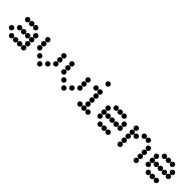

<svg xmlns="http://www.w3.org/2000/svg" viewBox="311 -2039 3377 3377"><g transform="rotate(45 2000.0 -350.0)"><path d="M152 -450Q152 -431 166.5 -416.5Q181 -402 200 -402Q220 -402 234 -416.5Q248 -431 248 -450Q248 -470 234 -484Q220 -498 200 -498Q181 -498 166.5 -484Q152 -470 152 -450ZM252 -450Q252 -431 266.5 -416.5Q281 -402 300 -402Q320 -402 334 -416.5Q348 -431 348 -450Q348 -470 334 -484Q320 -498 300 -498Q281 -498 266.5 -484Q252 -470 252 -450ZM352 -450Q352 -431 366.5 -416.5Q381 -402 400 -402Q420 -402 434 -416.5Q448 -431 448 -450Q448 -470 434 -484Q420 -498 400 -498Q381 -498 366.5 -484Q352 -470 352 -450ZM452 -350Q452 -331 466.5 -316.5Q481 -302 500 -302Q520 -302 534 -316.5Q548 -331 548 -350Q548 -370 534 -384Q520 -398 500 -398Q481 -398 466.5 -384Q452 -370 452 -350ZM152 -250Q152 -231 166.5 -216.5Q181 -202 200 -202Q220 -202 234 -216.5Q248 -231 248 -250Q248 -270 234 -284Q220 -298 200 -298Q181 -298 166.5 -284Q152 -270 152 -250ZM252 -250Q252 -231 266.5 -216.5Q281 -202 300 -202Q320 -202 334 -216.5Q348 -231 348 -250Q348 -270 334 -284Q320 -298 300 -298Q281 -298 266.5 -284Q252 -270 252 -250ZM352 -250Q352 -231 366.5 -216.5Q381 -202 400 -202Q420 -202 434 -216.5Q448 -231 448 -250Q448 -270 434 -284Q420 -298 400 -298Q381 -298 366.5 -284Q352 -270 352 -250ZM452 -250Q452 -231 466.5 -216.5Q481 -202 500 -202Q520 -202 534 -216.5Q548 -231 548 -250Q548 -270 534 -284Q520 -298 500 -298Q481 -298 466.5 -284Q452 -270 452 -250ZM52 -150Q52 -131 66.5 -116.5Q81 -102 100 -102Q120 -102 134 -116.5Q148 -131 148 -150Q148 -170 134 -184Q120 -198 100 -198Q81 -198 66.5 -184Q52 -170 52 -150ZM452 -150Q452 -131 466.5 -116.5Q481 -102 500 -102Q520 -102 534 -116.5Q548 -131 548 -150Q548 -170 534 -184Q520 -198 500 -198Q481 -198 466.5 -184Q452 -170 452 -150ZM152 -50Q152 -31 166.5 -16.5Q181 -2 200 -2Q220 -2 234 -16.5Q248 -31 248 -50Q248 -70 234 -84Q220 -98 200 -98Q181 -98 166.5 -84Q152 -70 152 -50ZM252 -50Q252 -31 266.5 -16.5Q281 -2 300 -2Q320 -2 334 -16.5Q348 -31 348 -50Q348 -70 334 -84Q320 -98 300 -98Q281 -98 266.5 -84Q252 -70 252 -50ZM352 -50Q352 -31 366.5 -16.5Q381 -2 400 -2Q420 -2 434 -16.5Q448 -31 448 -50Q448 -70 434 -84Q420 -98 400 -98Q381 -98 366.5 -84Q352 -70 352 -50ZM452 -50Q452 -31 466.5 -16.5Q481 -2 500 -2Q520 -2 534 -16.5Q548 -31 548 -50Q548 -70 534 -84Q520 -98 500 -98Q481 -98 466.5 -84Q452 -70 452 -50Z M652 -450Q652 -431 666.5 -416.5Q681 -402 700 -402Q720 -402 734 -416.5Q748 -431 748 -450Q748 -470 734 -484Q720 -498 700 -498Q681 -498 666.5 -484Q652 -470 652 -450ZM1052 -450Q1052 -431 1066.5 -416.5Q1081 -402 1100 -402Q1120 -402 1134 -416.5Q1148 -431 1148 -450Q1148 -470 1134 -484Q1120 -498 1100 -498Q1081 -498 1066.5 -484Q1052 -470 1052 -450ZM652 -350Q652 -331 666.5 -316.5Q681 -302 700 -302Q720 -302 734 -316.5Q748 -331 748 -350Q748 -370 734 -384Q720 -398 700 -398Q681 -398 666.5 -384Q652 -370 652 -350ZM1052 -350Q1052 -331 1066.5 -316.5Q1081 -302 1100 -302Q1120 -302 1134 -316.5Q1148 -331 1148 -350Q1148 -370 1134 -384Q1120 -398 1100 -398Q1081 -398 1066.5 -384Q1052 -370 1052 -350ZM652 -250Q652 -231 666.5 -216.5Q681 -202 700 -202Q720 -202 734 -216.5Q748 -231 748 -250Q748 -270 734 -284Q720 -298 700 -298Q681 -298 666.5 -284Q652 -270 652 -250ZM1052 -250Q1052 -231 1066.5 -216.5Q1081 -202 1100 -202Q1120 -202 1134 -216.5Q1148 -231 1148 -250Q1148 -270 1134 -284Q1120 -298 1100 -298Q1081 -298 1066.5 -284Q1052 -270 1052 -250ZM752 -150Q752 -131 766.5 -116.5Q781 -102 800 -102Q820 -102 834 -116.5Q848 -131 848 -150Q848 -170 834 -184Q820 -198 800 -198Q781 -198 766.5 -184Q752 -170 752 -150ZM952 -150Q952 -131 966.5 -116.5Q981 -102 1000 -102Q1020 -102 1034 -116.5Q1048 -131 1048 -150Q1048 -170 1034 -184Q1020 -198 1000 -198Q981 -198 966.5 -184Q952 -170 952 -150ZM852 -50Q852 -31 866.5 -16.5Q881 -2 900 -2Q920 -2 934 -16.5Q948 -31 948 -50Q948 -70 934 -84Q920 -98 900 -98Q881 -98 866.5 -84Q852 -70 852 -50Z M1252 -450Q1252 -431 1266.5 -416.5Q1281 -402 1300 -402Q1320 -402 1334 -416.5Q1348 -431 1348 -450Q1348 -470 1334 -484Q1320 -498 1300 -498Q1281 -498 1266.5 -484Q1252 -470 1252 -450ZM1652 -450Q1652 -431 1666.5 -416.5Q1681 -402 1700 -402Q1720 -402 1734 -416.5Q1748 -431 1748 -450Q1748 -470 1734 -484Q1720 -498 1700 -498Q1681 -498 1666.5 -484Q1652 -470 1652 -450ZM1252 -350Q1252 -331 1266.5 -316.5Q1281 -302 1300 -302Q1320 -302 1334 -316.5Q1348 -331 1348 -350Q1348 -370 1334 -384Q1320 -398 1300 -398Q1281 -398 1266.5 -384Q1252 -370 1252 -350ZM1652 -350Q1652 -331 1666.5 -316.5Q1681 -302 1700 -302Q1720 -302 1734 -316.5Q1748 -331 1748 -350Q1748 -370 1734 -384Q1720 -398 1700 -398Q1681 -398 1666.5 -384Q1652 -370 1652 -350ZM1252 -250Q1252 -231 1266.5 -216.5Q1281 -202 1300 -202Q1320 -202 1334 -216.5Q1348 -231 1348 -250Q1348 -270 1334 -284Q1320 -298 1300 -298Q1281 -298 1266.5 -284Q1252 -270 1252 -250ZM1652 -250Q1652 -231 1666.5 -216.5Q1681 -202 1700 -202Q1720 -202 1734 -216.5Q1748 -231 1748 -250Q1748 -270 1734 -284Q1720 -298 1700 -298Q1681 -298 1666.5 -284Q1652 -270 1652 -250ZM1352 -150Q1352 -131 1366.5 -116.5Q1381 -102 1400 -102Q1420 -102 1434 -116.5Q1448 -131 1448 -150Q1448 -170 1434 -184Q1420 -198 1400 -198Q1381 -198 1366.5 -184Q1352 -170 1352 -150ZM1552 -150Q1552 -131 1566.5 -116.5Q1581 -102 1600 -102Q1620 -102 1634 -116.5Q1648 -131 1648 -150Q1648 -170 1634 -184Q1620 -198 1600 -198Q1581 -198 1566.5 -184Q1552 -170 1552 -150ZM1452 -50Q1452 -31 1466.5 -16.5Q1481 -2 1500 -2Q1520 -2 1534 -16.5Q1548 -31 1548 -50Q1548 -70 1534 -84Q1520 -98 1500 -98Q1481 -98 1466.5 -84Q1452 -70 1452 -50Z M1852 -450Q1852 -431 1866.5 -416.5Q1881 -402 1900 -402Q1920 -402 1934 -416.5Q1948 -431 1948 -450Q1948 -470 1934 -484Q1920 -498 1900 -498Q1881 -498 1866.5 -484Q1852 -470 1852 -450ZM1952 -450Q1952 -431 1966.5 -416.5Q1981 -402 2000 -402Q2020 -402 2034 -416.5Q2048 -431 2048 -450Q2048 -470 2034 -484Q2020 -498 2000 -498Q1981 -498 1966.5 -484Q1952 -470 1952 -450ZM1952 -350Q1952 -331 1966.5 -316.5Q1981 -302 2000 -302Q2020 -302 2034 -316.5Q2048 -331 2048 -350Q2048 -370 2034 -384Q2020 -398 2000 -398Q1981 -398 1966.5 -384Q1952 -370 1952 -350ZM1952 -250Q1952 -231 1966.5 -216.5Q1981 -202 2000 -202Q2020 -202 2034 -216.5Q2048 -231 2048 -250Q2048 -270 2034 -284Q2020 -298 2000 -298Q1981 -298 1966.5 -284Q1952 -270 1952 -250ZM1952 -150Q1952 -131 1966.5 -116.5Q1981 -102 2000 -102Q2020 -102 2034 -116.5Q2048 -131 2048 -150Q2048 -170 2034 -184Q2020 -198 2000 -198Q1981 -198 1966.5 -184Q1952 -170 1952 -150ZM1852 -50Q1852 -31 1866.5 -16.5Q1881 -2 1900 -2Q1920 -2 1934 -16.5Q1948 -31 1948 -50Q1948 -70 1934 -84Q1920 -98 1900 -98Q1881 -98 1866.5 -84Q1852 -70 1852 -50ZM1952 -50Q1952 -31 1966.5 -16.5Q1981 -2 2000 -2Q2020 -2 2034 -16.5Q2048 -31 2048 -50Q2048 -70 2034 -84Q2020 -98 2000 -98Q1981 -98 1966.5 -84Q1952 -70 1952 -50ZM2052 -50Q2052 -31 2066.5 -16.5Q2081 -2 2100 -2Q2120 -2 2134 -16.5Q2148 -31 2148 -50Q2148 -70 2134 -84Q2120 -98 2100 -98Q2081 -98 2066.5 -84Q2052 -70 2052 -50ZM1952 -650Q1952 -631 1966.5 -616.5Q1981 -602 2000 -602Q2020 -602 2034 -616.5Q2048 -631 2048 -650Q2048 -670 2034 -684Q2020 -698 2000 -698Q1981 -698 1966.5 -684Q1952 -670 1952 -650Z M2352 -450Q2352 -431 2366.5 -416.5Q2381 -402 2400 -402Q2420 -402 2434 -416.5Q2448 -431 2448 -450Q2448 -470 2434 -484Q2420 -498 2400 -498Q2381 -498 2366.5 -484Q2352 -470 2352 -450ZM2452 -450Q2452 -431 2466.5 -416.5Q2481 -402 2500 -402Q2520 -402 2534 -416.5Q2548 -431 2548 -450Q2548 -470 2534 -484Q2520 -498 2500 -498Q2481 -498 2466.5 -484Q2452 -470 2452 -450ZM2552 -450Q2552 -431 2566.5 -416.5Q2581 -402 2600 -402Q2620 -402 2634 -416.5Q2648 -431 2648 -450Q2648 -470 2634 -484Q2620 -498 2600 -498Q2581 -498 2566.5 -484Q2552 -470 2552 -450ZM2252 -350Q2252 -331 2266.5 -316.5Q2281 -302 2300 -302Q2320 -302 2334 -316.5Q2348 -331 2348 -350Q2348 -370 2334 -384Q2320 -398 2300 -398Q2281 -398 2266.5 -384Q2252 -370 2252 -350ZM2652 -350Q2652 -331 2666.5 -316.5Q2681 -302 2700 -302Q2720 -302 2734 -316.5Q2748 -331 2748 -350Q2748 -370 2734 -384Q2720 -398 2700 -398Q2681 -398 2666.5 -384Q2652 -370 2652 -350ZM2252 -250Q2252 -231 2266.5 -216.5Q2281 -202 2300 -202Q2320 -202 2334 -216.5Q2348 -231 2348 -250Q2348 -270 2334 -284Q2320 -298 2300 -298Q2281 -298 2266.5 -284Q2252 -270 2252 -250ZM2352 -250Q2352 -231 2366.5 -216.5Q2381 -202 2400 -202Q2420 -202 2434 -216.5Q2448 -231 2448 -250Q2448 -270 2434 -284Q2420 -298 2400 -298Q2381 -298 2366.5 -284Q2352 -270 2352 -250ZM2452 -250Q2452 -231 2466.5 -216.5Q2481 -202 2500 -202Q2520 -202 2534 -216.5Q2548 -231 2548 -250Q2548 -270 2534 -284Q2520 -298 2500 -298Q2481 -298 2466.5 -284Q2452 -270 2452 -250ZM2552 -250Q2552 -231 2566.5 -216.5Q2581 -202 2600 -202Q2620 -202 2634 -216.5Q2648 -231 2648 -250Q2648 -270 2634 -284Q2620 -298 2600 -298Q2581 -298 2566.5 -284Q2552 -270 2552 -250ZM2652 -250Q2652 -231 2666.5 -216.5Q2681 -202 2700 -202Q2720 -202 2734 -216.5Q2748 -231 2748 -250Q2748 -270 2734 -284Q2720 -298 2700 -298Q2681 -298 2666.5 -284Q2652 -270 2652 -250ZM2252 -150Q2252 -131 2266.5 -116.5Q2281 -102 2300 -102Q2320 -102 2334 -116.5Q2348 -131 2348 -150Q2348 -170 2334 -184Q2320 -198 2300 -198Q2281 -198 2266.5 -184Q2252 -170 2252 -150ZM2352 -50Q2352 -31 2366.5 -16.5Q2381 -2 2400 -2Q2420 -2 2434 -16.5Q2448 -31 2448 -50Q2448 -70 2434 -84Q2420 -98 2400 -98Q2381 -98 2366.5 -84Q2352 -70 2352 -50ZM2452 -50Q2452 -31 2466.5 -16.5Q2481 -2 2500 -2Q2520 -2 2534 -16.5Q2548 -31 2548 -50Q2548 -70 2534 -84Q2520 -98 2500 -98Q2481 -98 2466.5 -84Q2452 -70 2452 -50ZM2552 -50Q2552 -31 2566.5 -16.5Q2581 -2 2600 -2Q2620 -2 2634 -16.5Q2648 -31 2648 -50Q2648 -70 2634 -84Q2620 -98 2600 -98Q2581 -98 2566.5 -84Q2552 -70 2552 -50Z M2852 -450Q2852 -431 2866.5 -416.5Q2881 -402 2900 -402Q2920 -402 2934 -416.5Q2948 -431 2948 -450Q2948 -470 2934 -484Q2920 -498 2900 -498Q2881 -498 2866.5 -484Q2852 -470 2852 -450ZM3052 -450Q3052 -431 3066.5 -416.5Q3081 -402 3100 -402Q3120 -402 3134 -416.5Q3148 -431 3148 -450Q3148 -470 3134 -484Q3120 -498 3100 -498Q3081 -498 3066.5 -484Q3052 -470 3052 -450ZM3152 -450Q3152 -431 3166.5 -416.5Q3181 -402 3200 -402Q3220 -402 3234 -416.5Q3248 -431 3248 -450Q3248 -470 3234 -484Q3220 -498 3200 -498Q3181 -498 3166.5 -484Q3152 -470 3152 -450ZM2852 -350Q2852 -331 2866.5 -316.5Q2881 -302 2900 -302Q2920 -302 2934 -316.5Q2948 -331 2948 -350Q2948 -370 2934 -384Q2920 -398 2900 -398Q2881 -398 2866.5 -384Q2852 -370 2852 -350ZM2952 -350Q2952 -331 2966.5 -316.5Q2981 -302 3000 -302Q3020 -302 3034 -316.5Q3048 -331 3048 -350Q3048 -370 3034 -384Q3020 -398 3000 -398Q2981 -398 2966.5 -384Q2952 -370 2952 -350ZM3252 -350Q3252 -331 3266.5 -316.5Q3281 -302 3300 -302Q3320 -302 3334 -316.5Q3348 -331 3348 -350Q3348 -370 3334 -384Q3320 -398 3300 -398Q3281 -398 3266.5 -384Q3252 -370 3252 -350ZM2852 -250Q2852 -231 2866.5 -216.5Q2881 -202 2900 -202Q2920 -202 2934 -216.5Q2948 -231 2948 -250Q2948 -270 2934 -284Q2920 -298 2900 -298Q2881 -298 2866.5 -284Q2852 -270 2852 -250ZM3252 -250Q3252 -231 3266.5 -216.5Q3281 -202 3300 -202Q3320 -202 3334 -216.5Q3348 -231 3348 -250Q3348 -270 3334 -284Q3320 -298 3300 -298Q3281 -298 3266.5 -284Q3252 -270 3252 -250ZM2852 -150Q2852 -131 2866.5 -116.5Q2881 -102 2900 -102Q2920 -102 2934 -116.5Q2948 -131 2948 -150Q2948 -170 2934 -184Q2920 -198 2900 -198Q2881 -198 2866.5 -184Q2852 -170 2852 -150ZM3252 -150Q3252 -131 3266.5 -116.5Q3281 -102 3300 -102Q3320 -102 3334 -116.5Q3348 -131 3348 -150Q3348 -170 3334 -184Q3320 -198 3300 -198Q3281 -198 3266.5 -184Q3252 -170 3252 -150ZM2852 -50Q2852 -31 2866.5 -16.5Q2881 -2 2900 -2Q2920 -2 2934 -16.5Q2948 -31 2948 -50Q2948 -70 2934 -84Q2920 -98 2900 -98Q2881 -98 2866.5 -84Q2852 -70 2852 -50ZM3252 -50Q3252 -31 3266.5 -16.5Q3281 -2 3300 -2Q3320 -2 3334 -16.5Q3348 -31 3348 -50Q3348 -70 3334 -84Q3320 -98 3300 -98Q3281 -98 3266.5 -84Q3252 -70 3252 -50Z M3552 -450Q3552 -431 3566.5 -416.5Q3581 -402 3600 -402Q3620 -402 3634 -416.5Q3648 -431 3648 -450Q3648 -470 3634 -484Q3620 -498 3600 -498Q3581 -498 3566.5 -484Q3552 -470 3552 -450ZM3652 -450Q3652 -431 3666.5 -416.5Q3681 -402 3700 -402Q3720 -402 3734 -416.5Q3748 -431 3748 -450Q3748 -470 3734 -484Q3720 -498 3700 -498Q3681 -498 3666.5 -484Q3652 -470 3652 -450ZM3752 -450Q3752 -431 3766.5 -416.5Q3781 -402 3800 -402Q3820 -402 3834 -416.5Q3848 -431 3848 -450Q3848 -470 3834 -484Q3820 -498 3800 -498Q3781 -498 3766.5 -484Q3752 -470 3752 -450ZM3452 -350Q3452 -331 3466.5 -316.5Q3481 -302 3500 -302Q3520 -302 3534 -316.5Q3548 -331 3548 -350Q3548 -370 3534 -384Q3520 -398 3500 -398Q3481 -398 3466.5 -384Q3452 -370 3452 -350ZM3852 -350Q3852 -331 3866.5 -316.5Q3881 -302 3900 -302Q3920 -302 3934 -316.5Q3948 -331 3948 -350Q3948 -370 3934 -384Q3920 -398 3900 -398Q3881 -398 3866.5 -384Q3852 -370 3852 -350ZM3452 -250Q3452 -231 3466.5 -216.5Q3481 -202 3500 -202Q3520 -202 3534 -216.5Q3548 -231 3548 -250Q3548 -270 3534 -284Q3520 -298 3500 -298Q3481 -298 3466.5 -284Q3452 -270 3452 -250ZM3552 -250Q3552 -231 3566.5 -216.5Q3581 -202 3600 -202Q3620 -202 3634 -216.5Q3648 -231 3648 -250Q3648 -270 3634 -284Q3620 -298 3600 -298Q3581 -298 3566.5 -284Q3552 -270 3552 -250ZM3652 -250Q3652 -231 3666.5 -216.5Q3681 -202 3700 -202Q3720 -202 3734 -216.5Q3748 -231 3748 -250Q3748 -270 3734 -284Q3720 -298 3700 -298Q3681 -298 3666.5 -284Q3652 -270 3652 -250ZM3752 -250Q3752 -231 3766.5 -216.5Q3781 -202 3800 -202Q3820 -202 3834 -216.5Q3848 -231 3848 -250Q3848 -270 3834 -284Q3820 -298 3800 -298Q3781 -298 3766.5 -284Q3752 -270 3752 -250ZM3852 -250Q3852 -231 3866.5 -216.5Q3881 -202 3900 -202Q3920 -202 3934 -216.5Q3948 -231 3948 -250Q3948 -270 3934 -284Q3920 -298 3900 -298Q3881 -298 3866.5 -284Q3852 -270 3852 -250ZM3452 -150Q3452 -131 3466.5 -116.5Q3481 -102 3500 -102Q3520 -102 3534 -116.5Q3548 -131 3548 -150Q3548 -170 3534 -184Q3520 -198 3500 -198Q3481 -198 3466.5 -184Q3452 -170 3452 -150ZM3552 -50Q3552 -31 3566.5 -16.5Q3581 -2 3600 -2Q3620 -2 3634 -16.5Q3648 -31 3648 -50Q3648 -70 3634 -84Q3620 -98 3600 -98Q3581 -98 3566.5 -84Q3552 -70 3552 -50ZM3652 -50Q3652 -31 3666.5 -16.5Q3681 -2 3700 -2Q3720 -2 3734 -16.5Q3748 -31 3748 -50Q3748 -70 3734 -84Q3720 -98 3700 -98Q3681 -98 3666.5 -84Q3652 -70 3652 -50ZM3752 -50Q3752 -31 3766.5 -16.5Q3781 -2 3800 -2Q3820 -2 3834 -16.5Q3848 -31 3848 -50Q3848 -70 3834 -84Q3820 -98 3800 -98Q3781 -98 3766.5 -84Q3752 -70 3752 -50Z"/></g></svg>

Font: Matrix Sans Print
Style: Regular
Weight: 400
Designer: Brad Neil
Version: Version 1.100